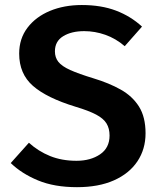

<svg xmlns="http://www.w3.org/2000/svg" viewBox="-20 -745 655 780"><path d="M571.3 -203.6Q571.3 -139 538.2 -89.5Q505.1 -40 442.8 -12.3Q380.5 15.4 292.8 15.4Q200.5 15.4 134.4 -12.1Q68.2 -39.5 23.6 -82.6L97.4 -165.1Q135.9 -130.3 183.6 -111Q231.3 -91.8 290.8 -91.8Q347.7 -91.8 386.4 -117.9Q425.1 -144.1 425.1 -194.4Q425.1 -223.1 412.8 -243.3Q400.5 -263.6 370.5 -279.5Q340.5 -295.4 287.2 -311.3Q169.7 -347.2 113.8 -396.2Q57.9 -445.1 57.9 -527.2Q57.9 -588.2 91.8 -632.6Q125.6 -676.9 183.1 -700.8Q240.5 -724.6 312.3 -724.6Q391.3 -724.6 451.3 -701.8Q511.3 -679 556.9 -636.9L486.7 -557.4Q450.3 -588.7 407.9 -603.6Q365.6 -618.5 322.1 -618.5Q270.3 -618.5 236.7 -597.9Q203.1 -577.4 203.1 -536.4Q203.1 -511.3 217.2 -493.6Q231.3 -475.9 265.4 -460.5Q299.5 -445.1 360 -426.7Q423.1 -407.7 470.5 -381Q517.9 -354.4 544.6 -312.1Q571.3 -269.7 571.3 -203.6Z"/></svg>

Font: Fira Code SemiBold
Style: Regular
Weight: 600
Designer: Carrois Corporate, Edenspiekermann AG, Nikita Prokopov
Foundry: Carrois Corporate, Edenspiekermann AG, Nikita Prokopov
Version: Version 6.002